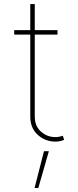

<svg xmlns="http://www.w3.org/2000/svg" viewBox="-20 -696 388 957"><path d="M266.6 -545.9V-523.4H50.8V-545.9ZM130.9 -675.8H153.3V-115.2Q153.3 -67.4 184.1 -40Q214.8 -12.7 255.9 -12.7Q266.1 -12.7 274.9 -14.4Q283.7 -16.1 293 -19.5L299.8 1Q289.1 5.4 278.8 7.6Q268.6 9.8 255.9 9.8Q205.6 9.8 168.2 -23.9Q130.9 -57.6 130.9 -115.2ZM152.3 241.2 199.2 57.6H223.6L170.9 241.2Z"/></svg>

Font: Inter Tight Thin
Style: Regular
Weight: 250
Designer: Rasmus Andersson
Foundry: rsms
Version: Version 3.004